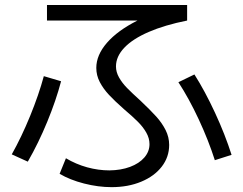

<svg xmlns="http://www.w3.org/2000/svg" viewBox="-20 -732 978 772"><path d="M219.7 -33.2 245.1 -95.7Q285.2 -71.8 330.3 -59.3Q375.5 -46.9 419.9 -46.9Q466.3 -47.4 502.9 -61Q539.6 -74.7 560.3 -98.6Q581.1 -122.6 581.1 -152.3Q581.1 -176.3 568.1 -199Q555.2 -221.7 533.9 -242.9Q512.7 -264.2 478.5 -293Q440.9 -326.2 418 -350.8Q395 -375.5 381.1 -402.3Q367.2 -429.2 367.2 -459Q367.2 -510.7 410.2 -560.1Q453.1 -609.4 532.7 -649.4H168.9V-711.9H732.4V-649.4Q642.1 -631.3 577.9 -603.5Q513.7 -575.7 480 -540.3Q446.3 -504.9 446.3 -464.8Q446.3 -442.4 458.5 -420.7Q470.7 -398.9 490.7 -378.4Q510.7 -357.9 544.9 -327.1Q585.4 -288.6 608.4 -263.2Q631.3 -237.8 645.8 -209.2Q660.2 -180.7 660.2 -149.4Q660.2 -100.6 630.4 -62Q600.6 -23.4 547.9 -1.5Q495.1 20.5 428.7 20.5Q375 20.5 317.9 5.9Q260.7 -8.8 219.7 -33.2ZM156.2 -425.8 225.6 -405.3Q205.6 -329.1 170.2 -242.9Q134.8 -156.7 91.8 -82L27.3 -111.3Q66.4 -180.7 101.3 -266.1Q136.2 -351.6 156.2 -425.8ZM697.3 -401.4 761.7 -432.6Q804.2 -365.7 844.5 -278.8Q884.8 -191.9 911.1 -109.4L843.8 -87.9Q818.4 -167.5 779.1 -252Q739.7 -336.4 697.3 -401.4Z"/></svg>

Font: Pretendard
Style: Regular
Weight: 400
Designer: Base glyphs from Inter by Rasmus Andersson; Hangeul glyphs from Noto Sans CJK(Source Han Sans) by Jang Soo-young and Kan
Foundry: Kil Hyung-jin
Version: Version 1.309